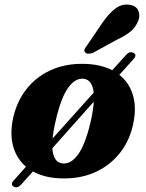

<svg xmlns="http://www.w3.org/2000/svg" viewBox="-20 -755 627 827"><path d="M39.5 49Q32 45.5 31.5 38.2Q31 31 38.5 23L92 -37Q53.5 -69.5 38 -120.2Q22.5 -171 34.5 -236.5Q49 -312 90.8 -367Q132.5 -422 195.8 -451.5Q259 -481 337.5 -480Q411 -479.5 463.5 -452.5L523 -518.5Q538 -535.5 554.5 -527.5Q571 -518.5 556.5 -502L494 -432.5Q535 -400.5 551.5 -348.8Q568 -297 555.5 -230Q541.5 -155 499.5 -100Q457.5 -45 394 -15.2Q330.5 14.5 251.5 13.5Q175.5 13 122 -16.5L70.5 40.5Q55 57.5 39.5 49ZM221.5 -242Q210 -194.5 206.5 -158.5L383.5 -356Q378 -409.5 342.5 -415.5Q306.5 -421 275.2 -379.2Q244 -337.5 221.5 -242ZM246.5 -51.5Q283 -45.5 314.5 -87.2Q346 -129 369 -224.5Q381.5 -277.5 384 -317L205.5 -116.5Q209.5 -57.5 246.5 -51.5ZM422.5 -659Q449 -697 476.5 -718Q504 -739 537 -734.5Q566 -731 575.5 -709.5Q585 -688 575 -664.5Q564.5 -638 542.5 -619.5Q520.5 -601 483.5 -584L380.5 -527.5Q370.5 -523.5 360.5 -523.8Q350.5 -524 346.5 -529.5Q341 -536.5 345 -544.5Q349 -552.5 356 -561Z"/></svg>

Font: Fraunces 9pt S000
Style: Bold Italic
Weight: 700
Italic angle: -16°
Version: Version 1.000; ttfautohint (v1.8.3)